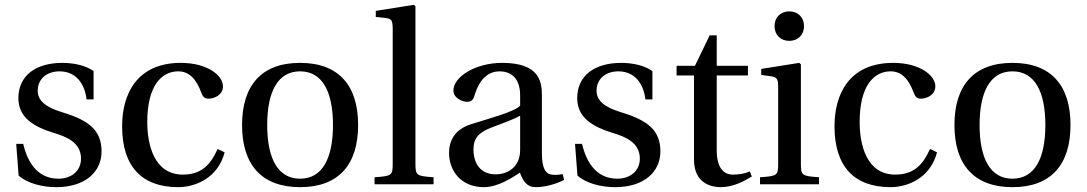

<svg xmlns="http://www.w3.org/2000/svg" viewBox="-20 -762 4495 794"><path d="M47 -167 57 -36C93 -4 154 12 213 12C332 12 400 -51 400 -136C400 -224 346 -264 243 -296C202 -309 136 -330 136 -386C136 -438 176 -467 226 -467C297 -467 331 -412 338 -351H367V-468C334 -492 283 -502 238 -502C130 -502 56 -451 56 -356C56 -273 124 -236 207 -211C252 -197 315 -174 315 -106C315 -55 275 -23 222 -23C141 -23 96 -82 76 -167Z M485 -240C485 -73 567 12 717 12C787 12 881 -25 909 -132L880 -146C849 -76 809 -40 736 -40C617 -40 589 -164 589 -258C589 -407 648 -467 717 -467C763 -467 792 -434 812 -380C818 -364 824 -354 843 -354C863 -354 902 -367 902 -405C902 -451 836 -502 728 -502C546 -502 485 -373 485 -240Z M981 -245C981 -83 1060 12 1221 12C1382 12 1461 -83 1461 -245C1461 -407 1382 -502 1221 -502C1060 -502 981 -407 981 -245ZM1085 -245C1085 -383 1129 -467 1221 -467C1313 -467 1357 -383 1357 -245C1357 -107 1313 -23 1221 -23C1129 -23 1085 -107 1085 -245Z M1529 0H1773V-29C1702 -34 1698 -36 1698 -87V-736L1691 -742L1534 -717V-692L1572 -688C1598 -685 1604 -680 1604 -642V-87C1604 -36 1601 -34 1529 -29Z M1837 -130C1837 -55 1887 12 1981 12C2039 12 2098 -27 2130 -48C2144 -11 2160 12 2195 12C2232 12 2275 1 2313 -18L2307 -42C2293 -39 2271 -37 2256 -41C2238 -45 2221 -64 2221 -127V-369C2221 -427 2208 -502 2057 -502C1944 -502 1855 -443 1855 -388C1855 -356 1892 -341 1911 -341C1932 -341 1938 -352 1943 -369C1965 -443 2006 -467 2046 -467C2085 -467 2131 -447 2131 -367V-325C2106 -299 2009 -274 1930 -249C1858 -227 1837 -177 1837 -130ZM1938 -144C1938 -191 1960 -215 2016 -236C2056 -251 2109 -270 2131 -284V-143C2131 -62 2069 -41 2030 -41C1968 -41 1938 -85 1938 -144Z M2358 -167 2368 -36C2404 -4 2465 12 2524 12C2643 12 2711 -51 2711 -136C2711 -224 2657 -264 2554 -296C2513 -309 2447 -330 2447 -386C2447 -438 2487 -467 2537 -467C2608 -467 2642 -412 2649 -351H2678V-468C2645 -492 2594 -502 2549 -502C2441 -502 2367 -451 2367 -356C2367 -273 2435 -236 2518 -211C2563 -197 2626 -174 2626 -106C2626 -55 2586 -23 2533 -23C2452 -23 2407 -82 2387 -167Z M2778 -450H2850V-102C2850 0 2926 12 2961 12C3012 12 3060 -14 3089 -32L3081 -53C3057 -43 3035 -40 3010 -40C2976 -40 2944 -64 2944 -140V-450H3073V-490H2944V-616H2915L2854 -490H2778Z M3183 -654C3183 -618 3208 -593 3244 -593C3280 -593 3305 -618 3305 -654C3305 -690 3280 -715 3244 -715C3208 -715 3183 -690 3183 -654ZM3123 0H3367V-29C3296 -34 3292 -36 3292 -87V-496L3285 -502L3128 -477V-452L3166 -447C3192 -443 3198 -438 3198 -402V-87C3198 -36 3195 -34 3123 -29Z M3431 -240C3431 -73 3513 12 3663 12C3733 12 3827 -25 3855 -132L3826 -146C3795 -76 3755 -40 3682 -40C3563 -40 3535 -164 3535 -258C3535 -407 3594 -467 3663 -467C3709 -467 3738 -434 3758 -380C3764 -364 3770 -354 3789 -354C3809 -354 3848 -367 3848 -405C3848 -451 3782 -502 3674 -502C3492 -502 3431 -373 3431 -240Z M3927 -245C3927 -83 4006 12 4167 12C4328 12 4407 -83 4407 -245C4407 -407 4328 -502 4167 -502C4006 -502 3927 -407 3927 -245ZM4031 -245C4031 -383 4075 -467 4167 -467C4259 -467 4303 -383 4303 -245C4303 -107 4259 -23 4167 -23C4075 -23 4031 -107 4031 -245Z"/></svg>

Font: Lingua Franca
Style: Regular
Weight: 400
Version: Version 1.19